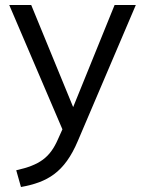

<svg xmlns="http://www.w3.org/2000/svg" viewBox="-20 -522 581 769"><path d="M45 160 64 227C169 208 238 170 292 42L524 -502H439L273 -93L105 -502H17L230 -4L212 36C180 109 139 139 45 160Z"/></svg>

Font: Poppy and Pepper
Style: Regular
Weight: 400
Designer: Thy Ha
Foundry: Thy Ha
Version: Version 0.001;Glyphs 3.2 (3227)